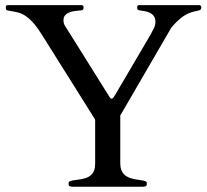

<svg xmlns="http://www.w3.org/2000/svg" viewBox="-20 -708 786 728"><path d="M240.2 -14.6Q240.2 -17.6 243.7 -19.8Q247.1 -22 252.2 -23.2Q257.3 -24.4 263.2 -25.1Q269 -25.9 273.4 -26.4Q310.5 -30.3 325.7 -44.7Q340.8 -59.1 340.8 -87.9V-249.5Q340.8 -251.5 340.6 -252.9Q340.3 -254.4 339.4 -256.8L139.6 -575.2Q131.3 -588.4 121.8 -601.8Q112.3 -615.2 100.8 -627.2Q89.4 -639.2 75.9 -648.2Q62.5 -657.2 46.9 -661.1Q44.4 -661.6 39.1 -662.8Q33.7 -664.1 27.8 -665Q22 -666 16.6 -667Q11.2 -668 8.8 -668.5Q3.9 -668.9 2.9 -672.1Q2 -675.3 2 -679.7Q2 -682.1 2.9 -685.3Q3.9 -688.5 9.3 -688.5H288.6Q293.9 -688.5 295.4 -686Q296.9 -683.6 296.9 -679.7Q296.9 -668.9 288.6 -668.9Q278.8 -668 267.1 -666.7Q255.4 -665.5 245.1 -661.9Q234.9 -658.2 227.8 -651.1Q220.7 -644 220.7 -630.9Q220.7 -619.1 226.6 -609.9L391.6 -346.2Q397 -338.4 398.2 -336.2Q399.4 -334 403.3 -334Q406.7 -334 409.7 -337.9Q412.6 -341.8 416.5 -348.1L548.3 -572.3Q554.2 -584 561.8 -597.4Q569.3 -610.8 569.3 -625Q569.3 -638.7 563.5 -646.7Q557.6 -654.8 548.8 -659.2Q540 -663.6 529.3 -665.5Q518.6 -667.5 508.3 -668.9Q502.9 -669.4 501.5 -672.4Q500 -675.3 500 -679.7Q500 -683.1 501.2 -685.8Q502.4 -688.5 508.3 -688.5H736.3Q740.2 -688.5 741.7 -685.3Q743.2 -682.1 743.2 -679.7Q743.2 -674.8 741 -672.4Q738.8 -669.9 735.1 -668.7Q731.4 -667.5 727.1 -666.7Q722.7 -666 718.3 -665Q693.8 -659.2 676 -647Q658.2 -634.8 641.1 -616.2Q638.7 -613.8 634 -608.4Q629.4 -603 628.9 -602.1L436 -270V-87.9Q436 -61.5 450.9 -46.4Q465.8 -31.2 503.4 -26.4Q506.8 -25.9 512.5 -25.1Q518.1 -24.4 523.4 -23.2Q528.8 -22 532.7 -20Q536.6 -18.1 536.6 -15.1V-9.8Q536.6 -2.9 531.7 -1.5Q526.9 0 520 0H256.8Q250 0 245.1 -1.5Q240.2 -2.9 240.2 -9.8Z"/></svg>

Font: Kurinto Book Core
Style: Regular
Weight: 400
Designer: Kurinto was developed by Clint Goss from a range of fonts that are compatible with the SIL Open Font License Version 1.1
Foundry: Clinton F. Goss
Version: Version 2.196; July 25, 2020